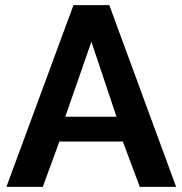

<svg xmlns="http://www.w3.org/2000/svg" viewBox="-20 -730 712 750"><path d="M267 -710H407L668 0H526L460 -177H212L147 0H5ZM435 -274 337 -567 235 -274Z"/></svg>

Font: Raleway-v4020
Style: Bold
Weight: 700
Designer: Matt McInerney, Pablo Impallari, Rodrigo Fuenzalida
Foundry: Matt McInerney, Pablo Impallari, Rodrigo Fuenzalida
Version: Version 4.020;PS 004.020;hotconv 1.0.88;makeotf.lib2.5.64775